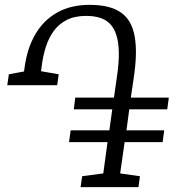

<svg xmlns="http://www.w3.org/2000/svg" viewBox="-20 -771 738 791"><path d="M493.5 -185.5 475 -56.5 556.5 -45 550.5 0H312L318.5 -45L405.5 -56.5L423 -185.5H264.5L271 -234H430.5L442.5 -320.5H284L290 -369H449.5L462 -456.5Q470.5 -514 469.5 -556.2Q468.5 -598.5 459.2 -627.2Q450 -656 432.8 -673.2Q415.5 -690.5 391 -698Q366.5 -705.5 335 -705.5Q288 -705.5 255 -688.8Q222 -672 201 -642.8Q180 -613.5 168.2 -575.8Q156.5 -538 151.5 -496L149 -477.5L222 -465L215.5 -420H10L16.5 -465L79 -476.5L81 -491.5Q91.5 -571 125.2 -629.2Q159 -687.5 215.2 -719.2Q271.5 -751 349 -751Q392 -751 424.2 -743Q456.5 -735 479.2 -718.8Q502 -702.5 515.8 -677.5Q529.5 -652.5 535.2 -618.8Q541 -585 539.8 -542.2Q538.5 -499.5 530.5 -447L519 -369H675.5L669 -320.5H512.5L501 -234H656.5L650 -185.5Z"/></svg>

Font: Merriweather 7pt Light
Style: Italic
Weight: 300
Italic angle: -7.8°
Designer: Eben Sorkin
Foundry: Eben Sorkin
Version: Version 2.200;gftools[0.9.31]